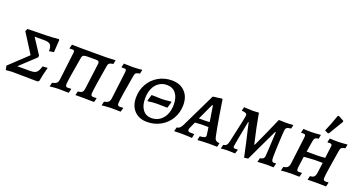

<svg xmlns="http://www.w3.org/2000/svg" viewBox="-44 -1418 3893 2084"><g transform="rotate(20 1902.5 -376.0)"><path d="M419 -12 403 2 106 -2 36 4 26 -44 234 -240 90 -467 105 -496 318 -500Q394 -502 463 -509L470 -501Q467 -469 461 -358L407 -349Q408 -402 389 -423Q370 -444 321 -444H206L322 -267L319 -246L139 -78H287Q322 -78 341.5 -85.5Q361 -93 373.5 -112Q386 -131 398 -170L452 -174L455 -171Q429 -80 419 -12Z M555 -38Q592 -46 606 -59Q620 -72 624 -104L661 -412L663 -432Q663 -445 657.5 -449.5Q652 -454 638 -454L608 -452L606 -458L617 -501Q681 -499 721 -499H1015L1062 -501L1120 -504L1111 -458Q1078 -453 1066.5 -445Q1055 -437 1051 -415Q1032 -308 1016 -201.5Q1000 -95 1000 -79Q1000 -60 1006 -53Q1012 -46 1028 -46Q1055 -46 1064 -47L1067 -42L1055 2L991 1Q972 0 942 0H839L850 -45Q885 -48 898.5 -60Q912 -72 916 -103L954 -398Q955 -402 955 -409Q955 -425 946.5 -431Q938 -437 918 -437H822Q789 -437 775 -430Q761 -423 757 -401Q738 -294 722.5 -196.5Q707 -99 707 -79Q707 -60 713 -53Q719 -46 734 -46Q754 -46 772 -48L774 -43L762 2L698 1Q679 0 649 0Q606 0 544 8Z M1308 -77Q1308 -59 1314.5 -52Q1321 -45 1335 -45Q1349 -45 1359 -46Q1369 -47 1372 -47L1375 -43L1362 2Q1350 2 1316 1Q1282 0 1249 0Q1222 0 1188 3.5Q1154 7 1144 8L1155 -38Q1191 -45 1205 -58.5Q1219 -72 1223 -104L1261 -413Q1262 -420 1262 -431Q1262 -444 1256.5 -449Q1251 -454 1237 -454L1208 -453Q1206 -457 1206 -459L1217 -501Q1233 -501 1247 -500Q1291 -498 1321 -498Q1344 -498 1380 -501Q1416 -504 1428 -505L1418 -458Q1387 -454 1375.5 -446Q1364 -438 1360 -416Q1342 -317 1325 -208.5Q1308 -100 1308 -77Z M1466 -200Q1466 -287 1506.5 -357.5Q1547 -428 1617 -468Q1687 -508 1771 -508Q1866 -508 1921.5 -451.5Q1977 -395 1977 -299Q1977 -212 1936 -141.5Q1895 -71 1824 -31Q1753 9 1668 9Q1575 9 1520.5 -47.5Q1466 -104 1466 -200ZM1878 -267Q1878 -349 1840.5 -396Q1803 -443 1737 -443Q1686 -443 1646 -416Q1606 -389 1584 -339.5Q1562 -290 1562 -223Q1562 -141 1598.5 -94Q1635 -47 1698 -47Q1750 -47 1791 -74Q1832 -101 1855 -150.5Q1878 -200 1878 -267ZM1595 -212 1616 -283 1675 -282Q1719 -280 1735 -280Q1764 -280 1841 -289L1845 -284L1824 -212Q1762 -214 1706 -214Q1686 -214 1654.5 -211.5Q1623 -209 1600 -205Z M2484 -43 2487 -39 2476 2Q2466 2 2438.5 1Q2411 0 2383 0Q2343 0 2304 2.5Q2265 5 2254 6L2251 1L2260 -41Q2301 -44 2314.5 -50.5Q2328 -57 2328 -75Q2328 -87 2325 -100L2315 -167L2240 -168Q2225 -168 2160 -163L2130 -96Q2121 -78 2121 -66Q2121 -54 2129.5 -48.5Q2138 -43 2157 -43H2195L2196 -39L2187 5Q2177 4 2141.5 2Q2106 0 2073 0Q2041 0 2015 1Q1989 2 1980 2L1992 -45Q2012 -47 2026 -59Q2040 -71 2054 -99L2245 -494L2347 -508L2355 -505Q2361 -462 2383.5 -326Q2406 -190 2425 -99Q2430 -70 2443 -58Q2456 -46 2484 -43ZM2245 -220Q2282 -220 2309 -223L2280 -405H2271L2185 -220Z M2722 -299 2707 -366H2701Q2679 -256 2662 -164Q2645 -72 2645 -65Q2645 -45 2667 -45L2696 -46Q2696 -45 2699 -43L2684 3L2664 2L2596 0Q2578 0 2554.5 2Q2531 4 2520 6L2531 -40Q2555 -43 2567 -55.5Q2579 -68 2586 -98Q2587 -102 2588.5 -109Q2590 -116 2592 -126Q2655 -405 2655 -425Q2655 -441 2642 -448.5Q2629 -456 2597 -458L2594 -463L2605 -502Q2669 -498 2701 -498Q2736 -498 2776 -502Q2805 -336 2847 -159H2853Q2919 -298 3006 -500Q3010 -501 3020 -501Q3037 -501 3047 -500L3079 -499Q3126 -499 3171 -503Q3173 -501 3173 -500L3164 -459Q3130 -456 3116.5 -447Q3103 -438 3101 -417Q3097 -386 3091.5 -269.5Q3086 -153 3086 -100Q3086 -68 3092.5 -57Q3099 -46 3116 -46L3138 -47L3140 -43L3128 2Q3088 0 3050 0Q3022 0 2984.5 3Q2947 6 2944 6L2955 -41Q2978 -43 2990 -52.5Q3002 -62 3005 -79Q3009 -114 3021 -366H3014L2953 -238Q2889 -105 2837 7L2792 13Q2759 -146 2722 -299Z M3684 -80Q3684 -61 3690.5 -53.5Q3697 -46 3713 -46Q3724 -46 3732.5 -47Q3741 -48 3744 -48Q3744 -47 3745 -46Q3746 -45 3746 -43L3734 2Q3724 2 3696.5 1Q3669 0 3636 0H3606Q3572 0 3556 1Q3545 1 3533 1.5Q3521 2 3521 1L3532 -44Q3566 -45 3580 -60Q3594 -75 3599 -120L3613 -226H3516Q3502 -226 3457 -222.5Q3412 -219 3397 -218L3385 -130Q3379 -94 3379 -74Q3379 -56 3384.5 -50.5Q3390 -45 3405 -45Q3417 -45 3425.5 -46Q3434 -47 3437 -47L3439 -43L3427 2Q3418 2 3392 1Q3366 0 3340 0Q3306 0 3261 3Q3216 6 3215 8L3226 -38Q3253 -43 3266.5 -51.5Q3280 -60 3286 -75.5Q3292 -91 3295 -121L3331 -413Q3332 -420 3332 -431Q3332 -444 3326.5 -449Q3321 -454 3307 -454L3283 -453L3280 -459L3291 -501Q3301 -500 3328.5 -499Q3356 -498 3383 -498Q3407 -498 3443 -501Q3479 -504 3491 -505L3483 -458Q3460 -455 3450 -450Q3440 -445 3435 -434Q3430 -423 3426 -398L3407 -282L3518 -281Q3564 -281 3620 -287L3636 -413Q3638 -427 3638 -431Q3638 -444 3632 -449Q3626 -454 3612 -454L3587 -453L3585 -459L3595 -501Q3608 -500 3638.5 -499Q3669 -498 3695 -498Q3719 -499 3753.5 -501.5Q3788 -504 3799 -505L3790 -459Q3760 -454 3749 -446Q3738 -438 3734 -416Q3717 -317 3700.5 -209Q3684 -101 3684 -80ZM3566 -550 3554 -548 3517 -566Q3552 -645 3593 -762L3604 -765L3666 -732L3668 -720Z"/></g></svg>

Font: Alegreya SC Medium
Style: Italic
Weight: 500
Italic angle: -7°
Designer: Juan Pablo del Peral
Foundry: Huerta Tipografica
Version: Version 2.007; ttfautohint (v1.6)